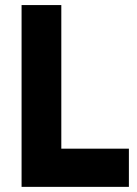

<svg xmlns="http://www.w3.org/2000/svg" viewBox="-20 -730 543 760"><path d="M222.7 -141.6Q251 -141.6 278.3 -141.6Q306.6 -141.6 334 -141.6Q355.5 -141.6 376 -141.6Q396.5 -141.6 418 -141.6Q435.5 -141.6 454.1 -141.6Q471.7 -141.6 490.2 -141.6Q490.2 -139.6 490.2 -136.7Q490.2 -134.8 490.2 -131.8Q490.2 -117.2 490.2 -101.6Q490.2 -86.9 490.2 -72.3Q490.2 -61.5 490.2 -51.8Q490.2 -41 490.2 -31.2Q490.2 -20.5 490.2 -10.7Q490.2 0 490.2 9.8Q487.3 9.8 485.4 9.8Q482.4 9.8 480.5 9.8Q433.6 9.8 387.7 9.8Q341.8 9.8 295.9 9.8Q264.6 9.8 232.4 9.8Q201.2 9.8 169.9 9.8Q143.6 9.8 117.2 9.8Q90.8 9.8 65.4 9.8Q65.4 7.8 65.4 4.9Q65.4 2.9 65.4 0Q65.4 -80.1 65.4 -159.2Q65.4 -238.3 65.4 -318.4Q65.4 -373 65.4 -427.7Q65.4 -482.4 65.4 -537.1Q65.4 -580.1 65.4 -623Q65.4 -667 65.4 -710Q67.4 -710 70.3 -710Q72.3 -710 75.2 -710Q90.8 -710 106.4 -710Q122.1 -710 137.7 -710Q148.4 -710 159.2 -710Q169.9 -710 180.7 -710Q191.4 -710 202.1 -710Q212.9 -710 222.7 -710Q222.7 -707 222.7 -705.1Q222.7 -702.1 222.7 -700.2Q222.7 -635.7 222.7 -571.3Q222.7 -505.9 222.7 -441.4Q222.7 -397.5 222.7 -353.5Q222.7 -308.6 222.7 -264.6Q222.7 -250 222.7 -235.4Q222.7 -220.7 222.7 -205.1Q222.7 -189.5 222.7 -173.8Q222.7 -158.2 222.7 -141.6Z"/></svg>

Font: LeFont
Style: Bold
Weight: 800
Designer: Leryon MEDIA
Version: Version 1.0